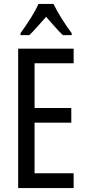

<svg xmlns="http://www.w3.org/2000/svg" viewBox="-20 -963 442 983"><path d="M357 0H73V-714H357V-639H157V-410H345V-335H157V-76H357ZM254 -943Q270 -909 296 -867.5Q322 -826 347 -793V-783H302Q281 -803 260 -827Q239 -851 216 -877Q193 -851 170.5 -825.5Q148 -800 130 -783H85V-793Q112 -830 137.5 -870.5Q163 -911 177 -943Z"/></svg>

Font: Noto Sans Bengali UI ExtraCondensed
Style: Regular
Weight: 400
Width: 2
Designer: Jelle Bosma - Monotype Design Team
Foundry: Monotype Imaging Inc.
Version: Version 2.003; ttfautohint (v1.8.4.7-5d5b)